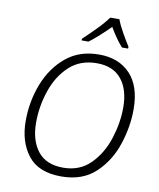

<svg xmlns="http://www.w3.org/2000/svg" viewBox="-101 -1025 921 1114"><g transform="rotate(10 359.5 -468.5)"><path d="M336 10Q461 10 537.5 -62Q614 -134 648.5 -239Q683 -344 683 -445Q683 -582 615.5 -653.5Q548 -725 432 -725Q316 -725 237.5 -660Q159 -595 118.5 -491.5Q78 -388 78 -272Q78 -149 140 -69.5Q202 10 336 10ZM338 -42Q238 -42 188.5 -105Q139 -168 139 -273Q139 -368 170 -460.5Q201 -553 265 -613Q329 -673 428 -673Q523 -673 572.5 -612.5Q622 -552 622 -446Q622 -356 592 -262.5Q562 -169 499 -105.5Q436 -42 338 -42ZM316 -788H357Q386 -810 418 -839Q450 -868 478 -896Q494 -868 514 -839Q534 -810 554 -788H590L591 -798Q572 -828 548 -870Q524 -912 511 -947H457Q434 -914 390 -869.5Q346 -825 317 -798Z"/></g></svg>

Font: Noto Sans UI Light
Style: Italic
Weight: 300
Italic angle: -12°
Designer: Monotype Design Team
Foundry: Monotype Imaging Inc.
Version: Version 1.901